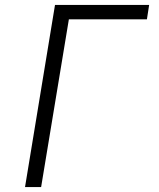

<svg xmlns="http://www.w3.org/2000/svg" viewBox="-20 -755 640 775"><path d="M81 0 202 -735H582L573 -677H258L146 0Z"/></svg>

Font: Iosevka Curly LtExObl
Style: Regular
Weight: 300
Width: 7
Italic angle: -9°
Monospace: yes
Designer: Belleve Invis
Foundry: Belleve Invis
Version: Version 11.1.0; ttfautohint (v1.8.3)